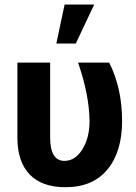

<svg xmlns="http://www.w3.org/2000/svg" viewBox="-20 -799 586 830"><path d="M196.8 -528.3V-205.1Q196.8 -103.5 258.3 -103.5Q305.2 -103.5 336.2 -153.6Q367.2 -203.6 367.2 -276.4Q365.2 -391.6 317.4 -528.3H452.1Q507.8 -417 507.8 -276.4Q507.8 -142.6 444.3 -66.2Q380.9 10.3 263.2 10.3Q161.6 10.3 108.9 -44.2Q56.2 -98.6 55.2 -199.7V-528.3ZM259.3 -779.3H387.2L307.6 -610.8H223.6Z"/></svg>

Font: RobotoInd
Style: Bold
Weight: 700
Designer: Google
Version: Version 2.001150; 2014